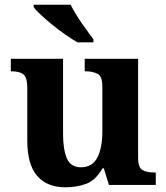

<svg xmlns="http://www.w3.org/2000/svg" viewBox="-20 -786 707 816"><path d="M258 10Q180 10 138 -38.5Q96 -87 96 -188V-412Q96 -456 80 -469.5Q64 -483 28 -483H26V-536H248V-216Q248 -152 264 -113.5Q280 -75 324 -75Q372 -75 393.5 -116Q415 -157 415 -227V-419Q415 -463 393.5 -473Q372 -483 343 -483H340V-536H567V-116Q567 -73 586 -63Q605 -53 634 -53H642V0H443L421 -71H416Q386 -19 345.5 -4.5Q305 10 258 10ZM309 -606Q285 -620 257 -639.5Q229 -659 202 -681Q175 -703 153.5 -723Q132 -743 123 -756V-766H280Q291 -744 308 -717Q325 -690 344 -664Q363 -638 377 -619V-606Z"/></svg>

Font: Noto Serif Khojki
Style: Bold
Weight: 700
Version: Version 2.003